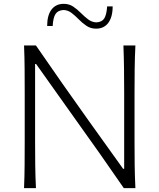

<svg xmlns="http://www.w3.org/2000/svg" viewBox="-20 -966 818 986"><path d="M103.5 0H164.6Q161.6 -62 160.9 -119.1Q160.2 -176.3 160.2 -243.7V-637.2H165.5L344.2 -385.7Q425.3 -272.5 491.2 -179Q557.1 -85.4 615.7 0H675.3Q672.4 -62 671.6 -119.1Q670.9 -176.3 670.9 -243.7V-488.3Q670.9 -556.2 671.6 -613.3Q672.4 -670.4 675.3 -732.4H613.8Q616.2 -670.4 616.9 -613.3Q617.7 -556.2 617.7 -488.3V-99.1H612.3L433.6 -348.6Q367.7 -440.9 301 -535.9Q234.4 -630.9 164.6 -732.4H103.5Q106 -670.4 106.4 -613.3Q106.9 -556.2 106.9 -488.3V-243.7Q106.9 -176.3 106.4 -119.1Q106 -62 103.5 0ZM473.6 -818.8Q500.5 -818.8 519.3 -832Q538.1 -845.2 548.3 -870.8Q558.6 -896.5 558.6 -933.1H530.3Q527.3 -890.1 515.4 -871.3Q503.4 -852.5 474.6 -851.1Q451.7 -852.1 432.6 -866.5Q413.6 -880.9 395.3 -899.4Q377 -918 356 -932.1Q335 -946.3 307.1 -946.3Q267.1 -946.3 244.6 -917Q222.2 -887.7 222.2 -832.5H250.5Q252.9 -876 265.4 -894.5Q277.8 -913.1 305.7 -914.6Q328.6 -914.1 347.7 -899.4Q366.7 -884.8 385 -866Q403.3 -847.2 424.6 -833Q445.8 -818.8 473.6 -818.8Z"/></svg>

Font: Pinar-VF-FD
Style: Regular
Weight: 300
Designer: Amin Abedi
Version: Version 3.0